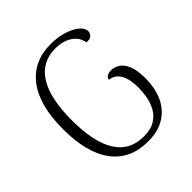

<svg xmlns="http://www.w3.org/2000/svg" viewBox="-192 -844 997 997"><g transform="rotate(-45 307.0 -345.0)"><path d="M332 13Q202 13 133 -78.5Q64 -170 64 -345Q64 -520 134 -611.5Q204 -703 331 -703Q369 -703 402.5 -695.5Q436 -688 462 -675Q488 -662 502.5 -645.5Q517 -629 517 -612Q517 -596 504.5 -585.5Q492 -575 469 -578Q461 -622 423.5 -646Q386 -670 333 -670Q232 -670 180.5 -588Q129 -506 129 -345Q129 -184 180.5 -102.5Q232 -21 334 -21Q386 -21 418 -41Q450 -61 466.5 -92.5Q483 -124 488.5 -158Q494 -192 494 -221Q494 -265 484.5 -294Q475 -323 457.5 -339Q440 -355 414 -358Q416 -372 428 -378.5Q440 -385 456 -385Q481 -385 503.5 -370.5Q526 -356 540 -322Q554 -288 554 -228Q554 -197 548 -163.5Q542 -130 527 -98.5Q512 -67 486.5 -42Q461 -17 423 -2Q385 13 332 13Z"/></g></svg>

Font: Arima Thin Light
Style: Regular
Weight: 300
Version: Version 1.100